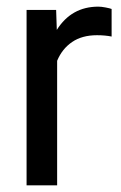

<svg xmlns="http://www.w3.org/2000/svg" viewBox="-20 -558 363 578"><path d="M60 -528H149L151 -468Q195 -538 276 -538Q285 -538 298 -535.5Q311 -533 316 -531V-448Q296 -452 272 -452Q227 -452 197 -431.5Q167 -411 152 -375V0H60Z"/></svg>

Font: Freesentation 5 Medium
Style: Regular
Weight: 500
Designer: glyphs from Roboto by Christian Robertson / Hangul glyphs from Noto Sans CJK(Source Han Sans) by Jang Soo-young and Kang
Foundry: PT&
Version: Version 2.001